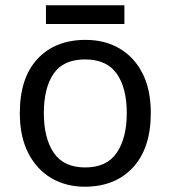

<svg xmlns="http://www.w3.org/2000/svg" viewBox="-20 -697 645 727"><path d="M551 -269Q551 -136 483.5 -63Q416 10 301 10Q230 10 174.5 -22.5Q119 -55 87 -117.5Q55 -180 55 -269Q55 -402 122 -474Q189 -546 304 -546Q377 -546 432.5 -513.5Q488 -481 519.5 -419.5Q551 -358 551 -269ZM146 -269Q146 -174 183.5 -118.5Q221 -63 303 -63Q384 -63 422 -118.5Q460 -174 460 -269Q460 -364 422 -418Q384 -472 302 -472Q220 -472 183 -418Q146 -364 146 -269ZM451 -677V-606H154V-677Z"/></svg>

Font: Noto Sans Imperial Aramaic
Style: Regular
Weight: 400
Designer: Monotype Design Team
Foundry: Monotype Imaging Inc.
Version: Version 2.001; ttfautohint (v1.8.4.7-5d5b)